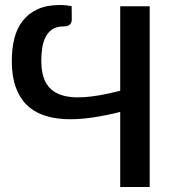

<svg xmlns="http://www.w3.org/2000/svg" viewBox="-20 -745 702 765"><path d="M576.5 -720V0H459V-299Q397.5 -283.5 341.5 -275.8Q285.5 -268 237.5 -270.5Q189.5 -273 150.5 -287.2Q111.5 -301.5 84.2 -329.2Q57 -357 42 -399.8Q27 -442.5 27 -502.5Q27 -551 37.2 -591.8Q47.5 -632.5 70.5 -662Q93.5 -691.5 129.8 -708.2Q166 -725 218 -725Q232.5 -725 244 -723.8Q255.5 -722.5 265.5 -720.5L266 -668.5Q266 -659 263 -653.2Q260 -647.5 255 -644.5Q250 -641.5 243.8 -640.5Q237.5 -639.5 231.5 -639.5Q205 -639.5 188.2 -628Q171.5 -616.5 161.8 -597.5Q152 -578.5 148.2 -553.8Q144.5 -529 144.5 -503Q144.5 -450.5 162 -417.2Q179.5 -384 217.2 -369Q255 -354 314.8 -357.8Q374.5 -361.5 459 -383.5V-720Z"/></svg>

Font: Lato SemiBold
Style: Regular
Weight: 600
Designer: Lukasz Dziedzic with Adam Twardoch and Botio Nikoltchev
Foundry: tyPoland Lukasz Dziedzic
Version: Version 2.015; 2015-08-06; http://www.latofonts.com/